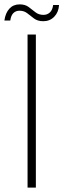

<svg xmlns="http://www.w3.org/2000/svg" viewBox="-34 -858 290 878"><path d="M-14 -764Q-9 -799 9 -818.5Q27 -838 56 -838Q81 -838 97 -826Q113 -814 128 -802Q143 -790 165 -790Q182 -790 194 -801Q206 -812 209 -835H236Q234 -802 214 -781.5Q194 -761 164 -761Q138 -761 121.5 -773.5Q105 -786 90.5 -797.5Q76 -809 55 -809Q38 -809 27 -798Q16 -787 13 -764ZM92 -700H130V0H92Z"/></svg>

Font: Albert Sans ExtraLight
Style: Regular
Weight: 250
Designer: Andreas Rasmussen
Foundry: a.Foundry
Version: Version 1.025